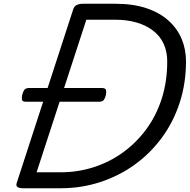

<svg xmlns="http://www.w3.org/2000/svg" viewBox="-20 -1003 1011 1023"><path d="M104 0Q59 0 69 -28L371 -956Q376 -970 389 -976.5Q402 -983 424 -983H594Q689 -983 759.5 -959.5Q830 -936 877 -894Q924 -852 947.5 -796.5Q971 -741 971 -676Q971 -558 937 -454.5Q903 -351 841 -267.5Q779 -184 696 -124.5Q613 -65 513 -32.5Q413 0 304 0ZM175 -85H304Q393 -85 477 -111.5Q561 -138 632.5 -189Q704 -240 758 -312.5Q812 -385 841.5 -476.5Q871 -568 871 -676Q871 -728 852 -769.5Q833 -811 796 -839.5Q759 -868 708 -883Q657 -898 593 -898H440ZM117 -461Q99 -461 97 -472Q95 -483 98 -496Q101 -510 108 -522Q115 -534 134 -534H524Q543 -534 545 -522Q547 -510 544 -496Q541 -483 534 -472Q527 -461 509 -461Z"/></svg>

Font: Playwrite CZ
Style: Regular
Weight: 400
Designer: Veronika Burian, José Scaglione
Foundry: TypeTogether
Version: Version 1.002